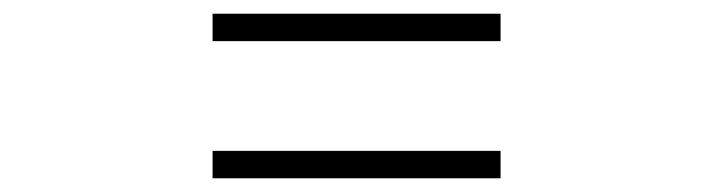

<svg xmlns="http://www.w3.org/2000/svg" viewBox="-20 -520 1040 280"><path d="M710 -460H290V-500H710ZM710 -260H290V-300H710Z"/></svg>

Font: Noto Serif KR ExtraLight
Style: Regular
Weight: 200
Designer: Ryoko NISHIZUKA 西塚涼子 (kana & ideographs); Frank Grießhammer (Latin, Greek & Cyrillic); Wenlong ZHANG 张文龙 (bopomofo); San
Foundry: Adobe
Version: Version 2.002-H1;hotconv 1.1.0;makeotfexe 2.6.0